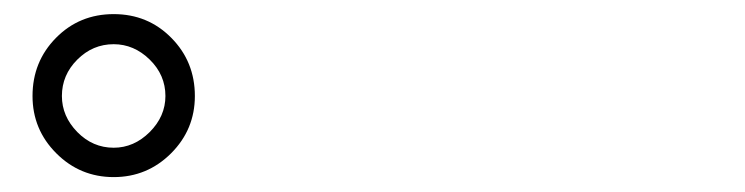

<svg xmlns="http://www.w3.org/2000/svg" viewBox="-20 -841 1040 268"><path d="M25.4 -707Q25.4 -754.9 58.1 -788.1Q90.8 -821.3 138.7 -821.3Q186.5 -821.3 219.2 -788.1Q252 -754.9 252 -707Q252 -660.2 218.8 -627Q185.5 -593.8 138.7 -593.8Q91.8 -593.8 58.6 -627Q25.4 -660.2 25.4 -707ZM66.4 -707Q66.4 -678.7 87.9 -656.7Q109.4 -634.8 138.7 -634.8Q167 -634.8 189 -656.7Q210.9 -678.7 210.9 -707Q210.9 -736.3 189 -757.8Q167 -779.3 138.7 -779.3Q109.4 -779.3 87.9 -757.8Q66.4 -736.3 66.4 -707Z"/></svg>

Font: GenEi Gothic M SemiLight
Style: Regular
Weight: 350
Designer: o_tamon (Modified); [Source Han Sans]
Ryoko NISHIZUKA  (kana & ideographs); Paul D. Hunt (Latin, Greek & Cyrillic); Wenl
Version: Version 1.1a;Original Version 1.004